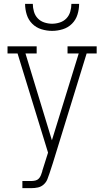

<svg xmlns="http://www.w3.org/2000/svg" viewBox="-20 -975 540 995"><path d="M96 0V-37H143Q153 -37 163.5 -39.5Q174 -42 181 -49.5Q188 -57 192 -67Q196 -77 199 -87V-88Q199 -88 199 -88Q199 -88 199 -88Q199 -88 199 -88.5Q199 -89 199 -89L229 -184L71 -698H19V-735H170V-698H112L249 -248L388 -698H330V-735H481V-698H429L254 -130L237 -78Q232 -62 225.5 -46Q219 -30 206 -18.5Q193 -7 176.5 -3.5Q160 0 143 0ZM250 -815Q222 -815 194.5 -823.5Q167 -832 147 -852Q127 -872 118.5 -899.5Q110 -927 110 -955H150Q150 -935 156 -914.5Q162 -894 176 -879.5Q190 -865 210 -858.5Q230 -852 250 -852Q270 -852 290 -858.5Q310 -865 324 -879.5Q338 -894 344 -914.5Q350 -935 350 -955H390Q390 -927 381.5 -899.5Q373 -872 353 -852Q333 -832 305.5 -823.5Q278 -815 250 -815Z"/></svg>

Font: Iosevka Slab Extralight
Style: Regular
Weight: 200
Monospace: yes
Designer: Belleve Invis
Foundry: Belleve Invis
Version: Version 11.1.1; ttfautohint (v1.8.3)